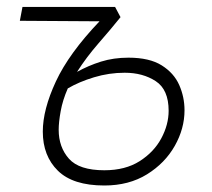

<svg xmlns="http://www.w3.org/2000/svg" viewBox="-20 -538 626 567"><path d="M288.1 9.8Q195.3 9.8 150.9 -33.9Q106.4 -77.6 106.4 -149.4Q106.4 -214.4 145 -297.4Q183.6 -380.4 273.9 -475.1L38.6 -476.6L46.4 -517.6H319.8L335.9 -487.3Q307.6 -452.1 271.2 -410.4Q234.9 -368.7 207.5 -325.7Q240.7 -344.2 278.1 -356Q315.4 -367.7 359.4 -367.7Q421.4 -367.7 457.5 -345Q493.7 -322.3 509.3 -286.9Q524.9 -251.5 524.9 -212.4Q524.9 -158.2 496.1 -107.2Q467.3 -56.2 414.1 -23.2Q360.8 9.8 288.1 9.8ZM180.2 -276.9Q165 -242.2 159.2 -209.7Q153.3 -177.2 153.3 -154.8Q153.3 -103.5 183.6 -69.3Q213.9 -35.2 288.1 -35.2Q350.1 -35.2 392.3 -62Q434.6 -88.9 456.3 -129.4Q478 -169.9 478 -210.9Q478 -273.4 439.9 -298.3Q401.9 -323.2 348.1 -323.2Q302.2 -323.2 257.8 -309.8Q213.4 -296.4 180.2 -276.9Z"/></svg>

Font: Cascadia Mono ExtraLight
Style: Italic
Weight: 200
Italic angle: -10°
Monospace: yes
Designer: Aaron Bell
Foundry: Saja Typeworks
Version: Version 2404.023; ttfautohint (v1.8.4)